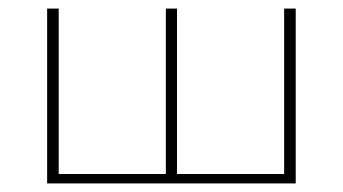

<svg xmlns="http://www.w3.org/2000/svg" viewBox="-20 -428 800 448"><path d="M670 -408V0H90V-408H117V-22H367V-408H393V-22H643V-408Z"/></svg>

Font: Ysabeau Extralight
Style: Regular
Weight: 200
Designer: Christian Thalmann (Catharsis Fonts)
Version: Version 0.003